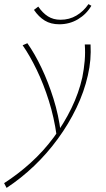

<svg xmlns="http://www.w3.org/2000/svg" viewBox="-72 -624 515 933"><path d="M-40 289 -52 266Q15 223 77 167Q139 111 189 43.5Q239 -24 275 -98Q311 -172 328 -248Q336 -288 339.5 -328Q343 -368 340 -408H368Q370 -371 367 -334Q364 -297 355 -258Q337 -178 299.5 -100Q262 -22 209.5 50Q157 122 93.5 182.5Q30 243 -40 289ZM203 34Q191 -53 165.5 -134Q140 -215 106.5 -284.5Q73 -354 38 -404L61 -414Q97 -363 130 -293.5Q163 -224 188 -144Q213 -64 223 18ZM216 -506Q175 -506 145.5 -524Q116 -542 93 -576L114 -592Q135 -561 161 -544.5Q187 -528 222 -528Q265 -528 299.5 -548.5Q334 -569 358 -604L372 -596Q348 -555 307 -530.5Q266 -506 216 -506Z"/></svg>

Font: Ysabeau Infant Thin
Style: Italic
Weight: 250
Italic angle: -12°
Designer: Christian Thalmann (Catharsis Fonts)
Version: Version 2.001;gftools[0.9.30]; featfreeze: ss01,ss02,lnum